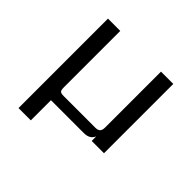

<svg xmlns="http://www.w3.org/2000/svg" viewBox="-156 -647 950 950"><g transform="rotate(45 318.5 -172.0)"><path d="M461 -485H547V0H461V-32Q448 0 406 0H176V141H90V-485H176V-90Q176 -70 182 -64.5Q188 -59 207 -59H427Q445 -59 453 -67Q461 -75 461 -94Z"/></g></svg>

Font: Sarpanch
Style: Regular
Weight: 400
Designer: Manushi Parikh (Devanagari and Latin), Jyotish Sonowal (Devanagari)
Foundry: Indian Type Foundry
Version: Version 2.004;PS 1.0;hotconv 1.0.78;makeotf.lib2.5.61930; tt